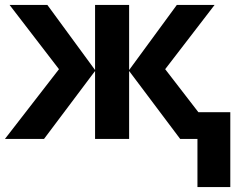

<svg xmlns="http://www.w3.org/2000/svg" viewBox="-20 -566 982 782"><path d="M854 -545.9 652.8 -284.2 788.1 -108.9H918V195.8H784.2V0H713.9L505.9 -276.9V0H367.2V-276.9L159.2 0H0L220.2 -284.2L19 -545.9H172.9L367.2 -280.8V-545.9H505.9V-280.8L700.2 -545.9Z"/></svg>

Font: Wonky
Style: Regular
Weight: 400
Designer: Monotype Design Team
Foundry: Monotype Imaging Inc.
Version: Version 3.000